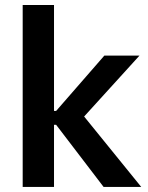

<svg xmlns="http://www.w3.org/2000/svg" viewBox="-20 -740 584 760"><path d="M69.8 0V-720.2H193.8V-300.8H202.1L393.1 -520H532.2L313 -278.8L539.1 0H390.1L202.1 -246.1H193.8V0Z"/></svg>

Font: Fixel Text SemiBold
Style: Regular
Weight: 600
Width: 4
Designer: AlfaBravo + MacPaw
Foundry: Kyrylo Tkachov, Marchela Mozhyna, Serhii Makarenko, Maria Weinstein, Zakhar Kryvoshyya
Version: Version 1.211